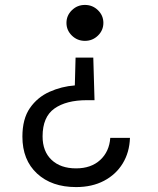

<svg xmlns="http://www.w3.org/2000/svg" viewBox="-20 -528 640 780"><path d="M325 -362Q294 -362 272 -383.5Q250 -405 250 -435Q250 -465 272 -486.5Q294 -508 325 -508Q356 -508 378 -486.5Q400 -465 400 -435Q400 -405 378 -383.5Q356 -362 325 -362ZM289 232Q190 232 130.5 177Q71 122 71 27Q71 -45 101.5 -89Q132 -133 181 -155Q230 -177 284 -181L287 -294H359L364 -121H333Q249 -121 201 -87Q153 -53 153 26Q153 87 189.5 121.5Q226 156 289 156Q350 156 387 122Q424 88 428 32H508Q506 91 478.5 136Q451 181 402.5 206.5Q354 232 289 232Z"/></svg>

Font: DM Mono
Style: Regular
Weight: 400
Designer: Colophon Foundry
Foundry: Colophon Foundry
Version: Version 1.000; ttfautohint (v1.8.2.53-6de2)